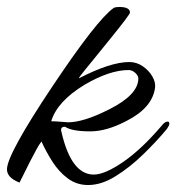

<svg xmlns="http://www.w3.org/2000/svg" viewBox="-48 -519 506 551"><path d="M205 12Q172 12 146.5 -7Q121 -26 102.5 -55Q84 -84 71 -113Q64 -104 56.5 -90Q49 -76 39 -57L8 5Q-28 -9 -28 -33Q-28 -76 103 -272Q230 -462 278 -496Q283 -499 294 -499Q325 -499 325 -483Q325 -480 311 -461.5Q297 -443 276 -417Q255 -391 233.5 -364.5Q212 -338 196 -318.5Q180 -299 178 -294Q269 -341 323 -341Q344 -341 361.5 -329Q379 -317 389 -300Q399 -283 397 -267Q389 -210 317 -173Q259 -142 211 -142Q159 -142 139 -155Q133 -156 129.5 -152.5Q126 -149 128 -142Q156 -18 221 -18Q253 -18 306.5 -55Q360 -92 420 -163Q427 -170 433 -170Q438 -170 438 -164Q438 -159 431 -149Q402 -114 363.5 -76.5Q325 -39 284 -13.5Q243 12 205 12ZM147 -168Q192 -168 265 -205Q349 -247 349 -294Q349 -302 340 -310Q331 -318 321 -318Q267 -318 195 -276Q116 -228 99 -171Q110 -171 127.5 -169.5Q145 -168 147 -168Z"/></svg>

Font: Alex Brush
Style: Regular
Weight: 400
Designer: Robert E. Leuschke
Foundry: Robert E. Leuschke
Version: Version 1.111; ttfautohint (v1.8.4.7-5d5b)